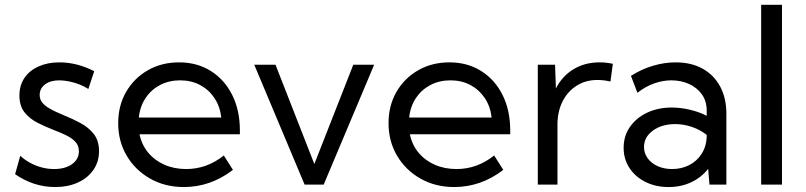

<svg xmlns="http://www.w3.org/2000/svg" viewBox="-20 -752 3281 782"><path d="M41.5 -42.5 62.5 -117.7Q80.1 -101.1 102.5 -88.9Q125 -76.7 149.9 -70.1Q174.8 -63.5 200.2 -63.5Q245.6 -63.5 273.4 -83.5Q301.3 -103.5 301.3 -135.7Q301.3 -159.2 286.9 -174.6Q272.5 -189.9 249 -201.2Q225.6 -212.4 198.7 -222.7Q166 -235.4 133.8 -251.5Q101.6 -267.6 80.3 -293.9Q59.1 -320.3 59.1 -363.3Q59.1 -404.3 79.6 -434.6Q100.1 -464.8 137 -481.4Q173.8 -498 221.7 -498Q293.9 -498 363.8 -461.9L339.8 -389.6Q324.2 -399.9 303.7 -408Q283.2 -416 261.7 -420.4Q240.2 -424.8 221.2 -424.8Q185.5 -424.8 163.6 -408.4Q141.6 -392.1 141.6 -364.7Q141.6 -349.1 150.6 -336.2Q159.7 -323.2 181.2 -310.5Q202.6 -297.9 240.7 -282.2Q274.4 -268.6 307.1 -251.2Q339.8 -233.9 361.6 -206.8Q383.3 -179.7 383.3 -136.2Q383.3 -93.3 360.6 -60.3Q337.9 -27.3 297.6 -8.8Q257.3 9.8 204.6 9.8Q117.2 9.8 41.5 -42.5Z M928.7 -60.1Q837.9 9.8 728.5 9.8Q652.3 9.8 591.8 -24.4Q531.2 -58.6 496.3 -117.4Q461.4 -176.3 461.4 -250.5Q461.4 -321.8 493.7 -377.7Q525.9 -433.6 582 -465.8Q638.2 -498 709.5 -498Q782.7 -498 838.6 -462.9Q894.5 -427.7 925.8 -365.2Q957 -302.7 957 -220.7V-205.1H548.3Q557.1 -162.1 583.5 -130.4Q609.9 -98.6 649.7 -81.1Q689.5 -63.5 738.3 -63.5Q822.3 -63.5 891.6 -118.7ZM545.4 -273.4H881.3Q876 -318.8 853.3 -352.8Q830.6 -386.7 794.7 -405.8Q758.8 -424.8 713.9 -424.8Q668.5 -424.8 632.1 -405.8Q595.7 -386.7 573 -352.8Q550.3 -318.8 545.4 -273.4Z M1503.9 -488.3 1298.3 0H1220.7L1015.6 -488.3H1102.1L1260.3 -84L1418.9 -488.3Z M2029.8 -60.1Q1939 9.8 1829.6 9.8Q1753.4 9.8 1692.9 -24.4Q1632.3 -58.6 1597.4 -117.4Q1562.5 -176.3 1562.5 -250.5Q1562.5 -321.8 1594.7 -377.7Q1627 -433.6 1683.1 -465.8Q1739.3 -498 1810.5 -498Q1883.8 -498 1939.7 -462.9Q1995.6 -427.7 2026.9 -365.2Q2058.1 -302.7 2058.1 -220.7V-205.1H1649.4Q1658.2 -162.1 1684.6 -130.4Q1710.9 -98.6 1750.7 -81.1Q1790.5 -63.5 1839.4 -63.5Q1923.3 -63.5 1992.7 -118.7ZM1646.5 -273.4H1982.4Q1977.1 -318.8 1954.3 -352.8Q1931.6 -386.7 1895.8 -405.8Q1859.9 -424.8 1814.9 -424.8Q1769.5 -424.8 1733.2 -405.8Q1696.8 -386.7 1674.1 -352.8Q1651.4 -318.8 1646.5 -273.4Z M2250.5 0H2170.4V-488.3H2240.7L2244.1 -391.6Q2269.5 -441.9 2315.7 -470Q2361.8 -498 2421.9 -498Q2435.1 -498 2448.7 -496.6Q2462.4 -495.1 2476.1 -492.2L2466.3 -419.9Q2439.5 -426.3 2413.1 -426.3Q2365.2 -426.3 2328.4 -402.8Q2291.5 -379.4 2271 -338.4Q2250.5 -297.4 2250.5 -244.1Z M2938.5 0H2869.6L2864.3 -64.5Q2837.4 -29.8 2795.9 -10Q2754.4 9.8 2703.1 9.8Q2650.4 9.8 2608.9 -11Q2567.4 -31.7 2543.7 -67.9Q2520 -104 2520 -149.9Q2520 -198.2 2545.7 -235.1Q2571.3 -272 2615.5 -293Q2659.7 -314 2715.8 -314Q2752.4 -314 2790.5 -304.9Q2828.6 -295.9 2858.4 -280.3V-300.8Q2858.4 -339.8 2838.9 -367.4Q2819.3 -395 2786.6 -409.9Q2753.9 -424.8 2714.4 -424.8Q2680.2 -424.8 2644.5 -412.4Q2608.9 -399.9 2576.2 -374L2549.8 -442.9Q2592.3 -470.2 2639.2 -484.1Q2686 -498 2731.9 -498Q2795.4 -498 2841.6 -472.4Q2887.7 -446.8 2913.1 -399.7Q2938.5 -352.5 2938.5 -288.1ZM2717.3 -63.5Q2754.9 -63.5 2786.1 -79.1Q2817.4 -94.7 2836.9 -124.3Q2856.4 -153.8 2858.4 -194.3V-202.6Q2831.5 -223.6 2798.1 -235.1Q2764.6 -246.6 2730 -246.6Q2675.8 -246.6 2639.4 -220.2Q2603 -193.8 2603 -153.3Q2603 -127.9 2617.9 -107.4Q2632.8 -86.9 2658.7 -75.2Q2684.6 -63.5 2717.3 -63.5Z M3165 0H3080.1V-732.4H3165Z"/></svg>

Font: Kumbh Sans
Style: Regular
Weight: 400
Version: Version 1.005